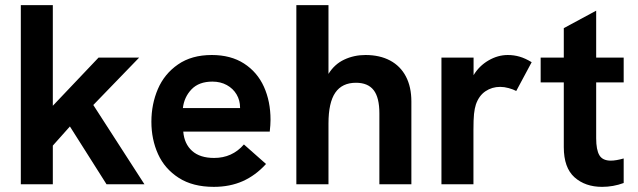

<svg xmlns="http://www.w3.org/2000/svg" viewBox="-20 -717 2482 747"><path d="M252 -225 185.5 -150.5V0H61V-697H185.5V-305.5L363.5 -493H521.5L343 -308.5L542 0H394.5Z M569 -243.5Q569 -311.5 594.2 -370.5Q619.5 -429.5 672.5 -466.2Q725.5 -503 804 -503Q878 -503 929.5 -469.8Q981 -436.5 1006.8 -379.5Q1032.5 -322.5 1032.5 -251Q1032.5 -232 1029.5 -205H693Q697 -157 727.5 -129.8Q758 -102.5 813 -102.5Q883.5 -102.5 929 -155L1015 -79Q974.5 -34.5 924.5 -12.2Q874.5 10 812 10Q730 10 675.5 -25Q621 -60 595 -117.2Q569 -174.5 569 -243.5ZM914 -296.5V-298.5Q914 -326.5 900.5 -349.5Q887 -372.5 862.5 -386Q838 -399.5 806.5 -399.5Q754 -399.5 725.2 -369.5Q696.5 -339.5 691.5 -296.5Z M1133 -697H1258V-429.5Q1281.5 -467.5 1319.5 -485.2Q1357.5 -503 1402 -503Q1457.5 -503 1497.8 -481.5Q1538 -460 1559.2 -419.5Q1580.5 -379 1580.5 -322V0H1456V-276Q1456 -337.5 1433.8 -366.2Q1411.5 -395 1365 -395Q1311 -395 1284.5 -356.5Q1258 -318 1258 -236.5V0H1133Z M1697.5 -493H1822.5V-424.5Q1844 -460.5 1880.5 -481.8Q1917 -503 1955.5 -503Q1979.5 -503 2001.8 -496.5Q2024 -490 2048.5 -475L1988.5 -363Q1976.5 -369.5 1959.2 -374.2Q1942 -379 1926 -379Q1894 -379 1868.8 -362Q1843.5 -345 1831.5 -310.5Q1826.5 -295 1824.2 -273.5Q1822 -252 1822 -212V0H1697.5Z M2173.5 -144.5V-396.5H2083.5V-493H2173.5V-607.5L2299.5 -675.5V-493H2406.5V-396.5H2299.5V-179Q2299.5 -134 2312 -113Q2324.5 -92 2356.5 -92Q2376.5 -92 2406.5 -100.5V-5Q2366 10 2322.5 10Q2257 10 2215.2 -27.2Q2173.5 -64.5 2173.5 -144.5Z"/></svg>

Font: HK Grotesk
Style: Bold
Weight: 700
Designer: Alfredo Marco Pradil
Foundry: Hanken Design Co.
Version: Version 3.001